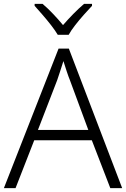

<svg xmlns="http://www.w3.org/2000/svg" viewBox="-20 -967 648 987"><path d="M547 0 452 -246H156L60 0H0L281 -717H334L608 0ZM339 -556Q333 -570 323 -600Q313 -630 306 -653Q298 -626 289 -600Q280 -574 274 -555L175 -299H434ZM277 -788Q264 -810 243 -837Q222 -864 199 -890.5Q176 -917 158 -937V-947H199Q226 -924 253.5 -895Q281 -866 304 -838Q328 -866 356.5 -895Q385 -924 412 -947H453V-937Q434 -917 410.5 -890.5Q387 -864 366 -837Q345 -810 333 -788Z"/></svg>

Font: RS Noto Sans Light
Style: Regular
Weight: 300
Designer: Monotype Design Team
Foundry: Monotype Imaging Inc.
Version: Version 3.10